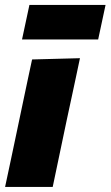

<svg xmlns="http://www.w3.org/2000/svg" viewBox="-21 -734 434 754"><path d="M-1 0Q10 -52.5 20.8 -102.2Q31.5 -152 44.5 -214.5L55 -264.5Q66 -317 74.5 -357.2Q83 -397.5 90.2 -431.5Q97.5 -465.5 105 -500.5L293 -505.5Q285.5 -469.5 278 -434.5Q270.5 -399.5 261.8 -358.8Q253 -318 241.5 -264.5L231 -214.5Q218 -152.5 207.5 -102.5Q197 -52.5 186 0ZM65.5 -579 94.5 -714.5H393.5L364.5 -579Z"/></svg>

Font: Commissioner ExtraBold
Style: Italic
Weight: 800
Italic angle: -12°
Designer: Kostas Bartsokas
Foundry: Kostas Bartsokas
Version: Version 1.000; ttfautohint (v1.8.3)